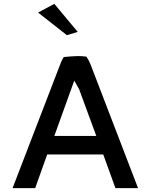

<svg xmlns="http://www.w3.org/2000/svg" viewBox="-20 -983 780 993"><path d="M694 -10 449 -648C443 -663 436 -677 427 -690C415 -692 398 -693 384 -693C357 -692 333 -691 310 -688C299 -673 292 -651 284 -631L45 -10H162L224 -184H514L577 -10ZM261 -280 364 -566 389 -522 478 -280ZM382 -818 261 -963 177 -918 326 -801Z"/></svg>

Font: Bluebird
Style: Li
Weight: 300
Designer: Jasper
Foundry: Cannot Into Space Fonts
Version: Version 0.98